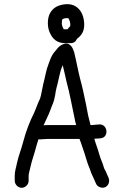

<svg xmlns="http://www.w3.org/2000/svg" viewBox="-20 -872 588 912"><path d="M346 -688C365.3 -702.4 380 -720.8 380 -754C380 -810.9 349 -856.4 292 -852C255.9 -848.7 232.5 -835.9 218 -810C203.4 -784.5 204.4 -741.1 217 -716C230.2 -687.3 249.9 -667 290 -667H315C329.7 -667 340 -674 346 -688ZM278 -781C281.4 -784.4 291.3 -786 297 -786H304C309.9 -778.1 314 -767.2 314 -754C314 -751.3 313.7 -749 313 -747L307 -741L301 -733H283C277.4 -742.3 271.7 -754.2 274 -770C274 -774 275.1 -781 278 -781ZM116 -13V-37C116 -41 116.7 -45.7 118 -51C123.1 -71.2 129.4 -102.3 137 -124C144.7 -146 153.8 -185.3 163 -211C166.3 -209.7 169.7 -209.3 173 -210L186 -211C193.3 -211.7 199.7 -212 205 -212H358C359.3 -206.7 361 -202 363 -198C368.6 -181.2 374.7 -162.6 381 -145C388.9 -121.2 394.9 -96.4 404 -76C409.9 -64.3 410.7 -53.6 417 -42C423.4 -29.2 424.7 -24.9 431 -11L436 0C439.3 8 445.3 13.7 454 17C484.3 28.7 506.2 -0.5 496 -27L491 -38C487.7 -44.7 485.3 -50.3 484 -55C480.2 -61.6 473.7 -72.4 472 -81C466.2 -102.4 457.6 -115.6 452 -138C446.6 -156.8 440.7 -174.3 434 -193L428 -213C434 -213 440 -213.3 446 -214L457 -215C499.9 -218.3 492 -284.2 451 -281L440 -280C432.7 -279.3 425 -278.7 417 -278H410C400.5 -313.7 396.1 -332.4 388 -379C376.3 -432.8 372.6 -455 360 -500C349.4 -542.5 342.4 -583.5 332 -625L326 -640C322 -650 315.5 -657.5 306.5 -662.5C288.7 -672.4 261.5 -654 252 -641L242 -629C221.6 -606.3 214.5 -578.1 203 -546C197.5 -527.2 195 -511.2 190.5 -493L185 -471C181.9 -460.2 175.4 -415.5 170 -403C160.9 -386.1 150.6 -354.5 142 -336C119.9 -291.8 104.6 -251.5 90 -198C80.1 -159.6 68.6 -134 61 -99C56.3 -74.3 50 -60.4 50 -37V-13C50 4.2 65.8 20 83 20C100.2 20 116 4.2 116 -13ZM187 -277C197.7 -301.4 208.2 -320.4 218 -346C228 -375.9 235.9 -383.4 242 -420C244 -434.7 246 -445.7 248 -453C258.5 -487.2 262.7 -531.4 278 -562C285 -535.7 289.4 -511.6 296 -484C310.7 -433.5 325.6 -347.8 338 -292L342 -278H205C199.7 -278 193.7 -277.7 187 -277Z"/></svg>

Font: HoneyBee
Style: Reg
Weight: 400
Foundry: Cannot Into Space Fonts
Version: Version 0.89